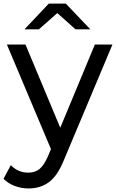

<svg xmlns="http://www.w3.org/2000/svg" viewBox="-52 -838 652 1079"><path d="M85.6 -673.3 222.2 -817.8H317.8L455.6 -673.3H372.2L270 -764.4L166.7 -673.3ZM108.9 221.1Q67.8 221.1 30 206.7Q-7.8 192.2 -32.2 166.7L8.9 90Q48.9 132.2 106.7 132.2Q144.4 132.2 169.4 112.2Q194.4 92.2 216.7 42.2L234.4 0L-13.3 -587.8H91.1L286.7 -120L481.1 -587.8H580L307.8 60Q272.2 148.9 223.9 185Q175.6 221.1 108.9 221.1Z"/></svg>

Font: Paperlogy 5 Medium
Style: Regular
Weight: 500
Designer: redesigned by Lee Juim, glyphs from Gmarket Sans & Montserrat
Foundry: PT&
Version: Version 1.001